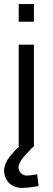

<svg xmlns="http://www.w3.org/2000/svg" viewBox="-20 -720 259 945"><path d="M147 -613V-700H72V-613ZM76 0Q57 15 30 48Q3 81 0 118Q1 159 26 182Q51 205 91 205Q118 204 143 200Q168 197 170 196L163 138Q161 138 143 141Q125 144 112 144Q94 144 83 132Q71 120 71 101Q76 72 109 38Q142 3 147 0V-500H72V0Z"/></svg>

Font: RazerF5
Style: Regular
Weight: 400
Foundry: Razer Inc.
Version: Version 2